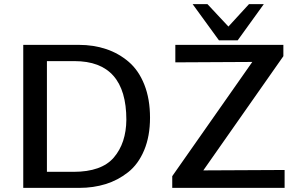

<svg xmlns="http://www.w3.org/2000/svg" viewBox="-20 -913 1467 933"><path d="M916 -893H988L1090 -784L1190 -893H1262L1135 -717H1044ZM817 0V-57L1206 -612L832 -610V-695H1357V-640L968 -85L1363 -87V0ZM93 0V-695H363Q435 -695 496 -674.5Q557 -654 605.5 -612.5Q654 -571 681.5 -501.5Q709 -432 709 -341Q709 -251 680.5 -183Q652 -115 602.5 -76Q553 -37 493.5 -18.5Q434 0 365 0ZM208 -78H337Q474 -78 533.5 -148Q593 -218 594 -331Q594 -616 342 -616H208Z"/></svg>

Font: Coval
Style: Medium
Weight: 500
Foundry: Context Ltd
Version: Version 001.000